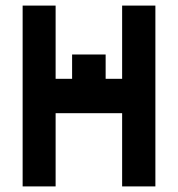

<svg xmlns="http://www.w3.org/2000/svg" viewBox="-20 -656 637 687"><path d="M61 11V-636H179V-374H238V-461H358V-374H417V-636H536V11H417V-251H179V11Z"/></svg>

Font: Pixelify Sans SemiBold
Style: Regular
Weight: 600
Designer: Stefie Justprince
Foundry: Typecalism Foundryline
Version: Version 1.000